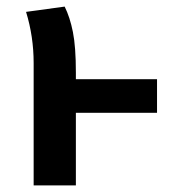

<svg xmlns="http://www.w3.org/2000/svg" viewBox="-20 -562 517 582"><path d="M456 -220H210V0H82V-371Q82 -451 59 -526L176 -542Q192 -510 201 -465Q210 -420 210 -342V-322H456Z"/></svg>

Font: Fira Sans Medium
Style: Regular
Weight: 500
Designer: bBox Type GmbH & Carrois Corporate GbR & Edenspiekermann AG
Foundry: bBox Type GmbH & Carrois Corporate GbR & Edenspiekermann AG
Version: Version 4.301